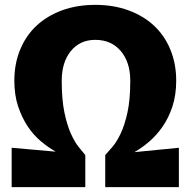

<svg xmlns="http://www.w3.org/2000/svg" viewBox="-20 -770 784 790"><path d="M28 -162 209 -146Q179 -163 148.5 -188.5Q118 -214 94 -250Q70 -286 54.5 -332.5Q39 -379 39 -438Q39 -508 63 -566Q87 -624 130.5 -664.5Q174 -705 235.5 -727.5Q297 -750 372 -750Q447 -750 508.5 -727.5Q570 -705 613.5 -664.5Q657 -624 681 -566Q705 -508 705 -438Q705 -379 689.5 -332Q674 -285 649 -249Q624 -213 593.5 -187Q563 -161 533 -144L716 -162V0H413V-132Q425 -145 442.5 -165.5Q460 -186 476.5 -220.5Q493 -255 504.5 -307.5Q516 -360 516 -438Q516 -514 477 -560Q438 -606 372 -606Q309 -606 271.5 -560Q234 -514 234 -438Q234 -360 245 -307.5Q256 -255 271.5 -220.5Q287 -186 303.5 -165.5Q320 -145 331 -132V0H28Z"/></svg>

Font: Encode Sans Compressed
Style: Black
Weight: 900
Designer: Pablo Impallari, Andres Torresi
Foundry: Pablo Impallari, Andres Torresi
Version: Version 1.000; ttfautohint (v1.00) -l 8 -r 50 -G 200 -x 14 -